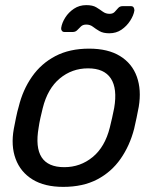

<svg xmlns="http://www.w3.org/2000/svg" viewBox="-20 -720 612 750"><path d="M227 10Q154 10 107 -19Q60 -48 41 -99.5Q22 -151 34 -217Q37 -233 42.5 -260Q48 -287 53 -303Q69 -369 105 -420.5Q141 -472 196.5 -501Q252 -530 328 -530Q402 -530 449 -501Q496 -472 514.5 -420.5Q533 -369 522 -303Q519 -287 513.5 -260Q508 -233 504 -217Q487 -151 451 -99.5Q415 -48 359.5 -19Q304 10 227 10ZM231 -67Q294 -67 342 -106.5Q390 -146 409 -222Q413 -237 418 -260Q423 -283 426 -298Q439 -374 413 -413.5Q387 -453 324 -453Q261 -453 213.5 -413.5Q166 -374 147 -298Q143 -283 138 -260Q133 -237 131 -222Q104 -67 231 -67ZM407 -590Q383 -590 368.5 -598.5Q354 -607 343 -615.5Q332 -624 317 -624Q304 -624 296.5 -617Q289 -610 282 -602.5Q275 -595 264 -595H232Q225 -595 221.5 -600Q218 -605 219 -611Q222 -631 235 -651.5Q248 -672 269 -686Q290 -700 317 -700Q342 -700 356 -691.5Q370 -683 381.5 -674.5Q393 -666 408 -666Q421 -666 428 -673.5Q435 -681 441.5 -688.5Q448 -696 459 -696H491Q499 -696 502 -691Q505 -686 505 -679Q502 -660 488.5 -639Q475 -618 454.5 -604Q434 -590 407 -590Z"/></svg>

Font: Lubike
Style: Italic
Weight: 400
Italic angle: -12°
Foundry: Honoka55
Version: Version 1.000;July 22, 2022;FontCreator 14.0.0.2862 64-bit